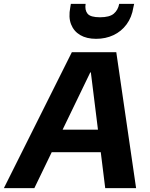

<svg xmlns="http://www.w3.org/2000/svg" viewBox="-55 -969 774 989"><path d="M-35 0 315 -700H544L646 0H487L413 -596H410L122 0ZM106 -185 166 -301H537L554 -185ZM440 -769Q391 -769 358 -788.5Q325 -808 311 -844Q297 -880 307 -931L310 -949H386Q381 -917 396 -898.5Q411 -880 460 -880Q509 -880 531 -898.5Q553 -917 559 -949H636L632 -931Q624 -880 597 -843.5Q570 -807 529.5 -788Q489 -769 440 -769Z"/></svg>

Font: DM Sans 36pt Black
Style: Italic
Weight: 900
Italic angle: -10°
Designer: Colophon Foundry, Jonny Pinhorn
Foundry: Colophon Foundry
Version: Version 4.004;gftools[0.9.30]